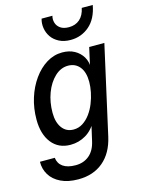

<svg xmlns="http://www.w3.org/2000/svg" viewBox="-153 -819 825 1113"><g transform="rotate(-15 259.5 -262.5)"><path d="M176 215Q114 215 71 194Q28 173 6.5 137.5Q-15 102 -14 59H75Q79 94 106 113Q133 132 182 132Q230 132 263.5 104Q297 76 309 21L336 -97L342 -87Q318 -40 276 -15Q234 10 184 10Q112 10 71 -42Q30 -94 30 -182Q30 -250 49 -310.5Q68 -371 102 -418.5Q136 -466 180 -493Q224 -520 274 -520Q316 -520 347 -503Q378 -486 396 -456Q414 -426 412 -385L405 -380L434 -510H525L406 22Q385 115 325.5 165Q266 215 176 215ZM224 -71Q254 -71 279 -87Q304 -103 323.5 -129.5Q343 -156 356 -188.5Q369 -221 375.5 -254Q382 -287 382 -315Q382 -374 356 -405.5Q330 -437 287 -437Q243 -437 207 -403Q171 -369 150.5 -314.5Q130 -260 130 -196Q130 -139 155 -105Q180 -71 224 -71ZM342 -577Q302 -577 273 -592Q244 -607 227.5 -631Q211 -655 206.5 -684Q202 -713 210 -740H275Q269 -720 275 -699Q281 -678 300 -664.5Q319 -651 351 -651Q390 -651 416 -673.5Q442 -696 451 -740H517Q502 -659 454 -618Q406 -577 342 -577Z"/></g></svg>

Font: Instrument Sans SemiCondensed Medium
Style: Italic
Weight: 500
Width: 4
Italic angle: -13°
Designer: Rodrigo Fuenzalida
Foundry: fragTYPE
Version: Version 1.000;gftools[0.9.28]